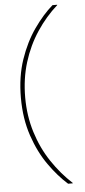

<svg xmlns="http://www.w3.org/2000/svg" viewBox="-63 -845 452 1024"><g transform="rotate(-5 163.5 -333.0)"><path d="M259 145Q207 99 158.5 30.5Q110 -38 79 -129.5Q48 -221 48 -333Q48 -446 79 -537Q110 -628 158.5 -697Q207 -766 259 -811H284V-809Q222 -754 173.5 -681Q125 -608 98 -520.5Q71 -433 71 -333Q71 -234 98.5 -146Q126 -58 174.5 14.5Q223 87 284 143V145Z"/></g></svg>

Font: DM Sans 24pt Thin
Style: Regular
Weight: 250
Designer: Colophon Foundry, Jonny Pinhorn
Foundry: Colophon Foundry
Version: Version 4.004;gftools[0.9.30]